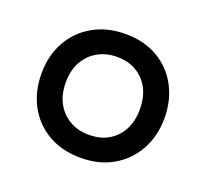

<svg xmlns="http://www.w3.org/2000/svg" viewBox="-87 -813 708 660"><g transform="rotate(20 267.0 -483.5)"><path d="M267 -257Q199 -257 148.5 -286Q98 -315 70 -366.5Q42 -418 42 -483Q42 -550 70.5 -601Q99 -652 150 -681Q201 -710 268 -710Q336 -710 386 -681Q436 -652 464 -600.5Q492 -549 492 -483Q492 -418 463.5 -366.5Q435 -315 384.5 -286Q334 -257 267 -257ZM267 -341Q309 -341 339 -359Q369 -377 385.5 -408.5Q402 -440 402 -483Q402 -527 385.5 -558.5Q369 -590 339 -608Q309 -626 267 -626Q227 -626 196 -608Q165 -590 148 -558.5Q131 -527 131 -483Q131 -440 148 -408.5Q165 -377 195.5 -359Q226 -341 267 -341Z"/></g></svg>

Font: REM Medium
Style: Regular
Weight: 400
Version: Version 1.005;gftools[0.9.28]